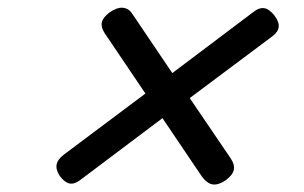

<svg xmlns="http://www.w3.org/2000/svg" viewBox="-20 -691 803 507"><path d="M576 -215Q557 -202 542 -204Q527 -206 513 -225L409 -379L191 -215Q176 -204 163.5 -206.5Q151 -209 138 -226Q127 -243 129.5 -256.5Q132 -270 149 -283L364 -444L256 -604Q246 -620 249 -632.5Q252 -645 269 -658Q289 -672 304.5 -670.5Q320 -669 329 -655L435 -498L650 -660Q664 -671 677 -669.5Q690 -668 704 -651Q717 -634 716 -620.5Q715 -607 699 -595L481 -432L589 -273Q600 -257 597.5 -243Q595 -229 576 -215Z"/></svg>

Font: Playwrite HR
Style: Regular
Weight: 400
Designer: Veronika Burian, José Scaglione
Foundry: TypeTogether
Version: Version 1.002